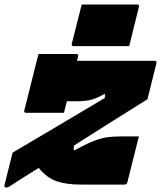

<svg xmlns="http://www.w3.org/2000/svg" viewBox="-61 -820 716 853"><path d="M110 -580H278Q289 -580 286 -569Q284 -561 281 -550H625Q636 -550 634 -539L594 -379Q526 -337 441.5 -283.5Q357 -230 267 -173V-151Q319 -179 352.5 -192.5Q386 -206 414 -210Q442 -214 474 -214H556Q543 -163 530.5 -112.5Q518 -62 505 -11Q503 0 492 0H297Q233 0 190 -15Q147 -30 111 -74Q78 -54 46 -33.5Q14 -13 -17 7Q-22 11 -26 12Q-30 13 -33 13Q-43 13 -41 2L-5 -142Q68 -185 145 -230.5Q222 -276 290 -316.5Q358 -357 405 -385V-404Q375 -386 348.5 -378Q322 -370 275 -370H236Q232 -355 229 -342Q226 -329 223 -319H55Q44 -319 47 -330Q53 -352 61 -385Q69 -418 78.5 -455Q88 -492 96 -525.5Q104 -559 110 -580ZM302 -800H548Q559 -800 556 -789L513 -615H267Q255 -615 258 -626Z"/></svg>

Font: Recursive Mn Lnr St XBk
Style: Italic
Weight: 1000
Italic angle: -15°
Monospace: yes
Version: Version 1.079;hotconv 1.0.112;makeotfexe 2.5.65598; ttfautoh